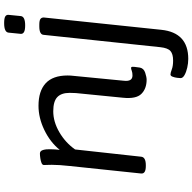

<svg xmlns="http://www.w3.org/2000/svg" viewBox="-21 -718 951 950"><g transform="rotate(-90 455.0 -243.5)"><path d="M535 6Q491 6 465 -20Q439 -46 446 -112L469 -344Q470 -361 470 -375Q470 -416 449 -436Q428 -456 379 -456Q327 -456 275.5 -426Q224 -396 190 -348L154 -20Q151 2 112 2H108Q69 2 71 -21L108 -373Q114 -427 114 -463Q114 -477 113.5 -486Q113 -495 113 -502Q113 -510 123 -514Q133 -518 146.5 -520Q160 -522 170 -522Q183 -522 187.5 -506Q192 -490 191 -470Q191 -449 188 -424Q226 -471 286 -500Q346 -529 406 -529Q479 -529 517.5 -493.5Q556 -458 556 -385Q556 -370 554 -354L530 -107Q525 -64 556 -64Q570 -64 579 -67.5Q588 -71 593 -71Q599 -71 599 -63Q599 -62 598.5 -53Q598 -44 595 -27Q591 -8 569.5 -1Q548 6 535 6ZM638 212Q617 212 595 207Q573 202 558 193.5Q543 185 543 174Q543 169 544.5 157Q546 145 550 134.5Q554 124 561 124Q569 124 586 130.5Q603 137 630 137Q662 137 677 124Q692 111 696 74L757 -503Q758 -525 799 -525H807Q828 -525 835.5 -519.5Q843 -514 843 -503L782 79Q768 212 638 212ZM804 -595Q780 -595 770.5 -601Q761 -607 762 -617L768 -677Q770 -699 815 -699Q839 -699 848 -693.5Q857 -688 856 -677L850 -617Q848 -595 804 -595Z"/></g></svg>

Font: Asap Semi Expanded Semi Expanded Regular
Style: Italic
Weight: 400
Width: 6
Italic angle: -6°
Designer: Pablo Cosgaya
Foundry: Omnibus-Type
Version: Version 3.001; ttfautohint (v1.8.4.7-5d5b)